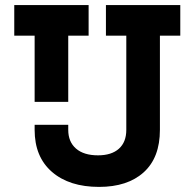

<svg xmlns="http://www.w3.org/2000/svg" viewBox="-20 -720 770 754"><path d="M116 -210V-230H248V-210Q248 -163 278.5 -136.5Q309 -110 365 -110Q418 -110 447 -136Q476 -162 476 -210V-580H396V-700H688V-580H608V-210Q608 -101 544.5 -43.5Q481 14 369 14Q252 14 184 -45Q116 -104 116 -210ZM116 -320V-580H36V-700H328V-580H248V-320Z"/></svg>

Font: Space 7353
Style: Regular
Weight: 400
Designer: Christine Claussen + Ruben Lyon  (Space 7353)
Version: Version 1.000;FEAKit 1.0